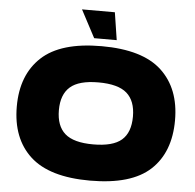

<svg xmlns="http://www.w3.org/2000/svg" viewBox="-61 -1005 1094 1077"><g transform="rotate(5 485.5 -466.5)"><path d="M40 -369Q40 -547 147.5 -647Q255 -747 485 -747Q716 -747 823.5 -647Q931 -547 931 -369Q931 -188 824 -89Q717 10 485 10Q256 10 148 -89.5Q40 -189 40 -369ZM694 -369Q694 -457 645 -500Q596 -543 485 -543Q375 -543 326 -500Q277 -457 277 -369Q277 -280 326 -237Q375 -194 485 -194Q596 -194 645 -236.5Q694 -279 694 -369ZM439 -788 357 -943H542L566 -788Z"/></g></svg>

Font: Dela Gothic One
Style: Regular
Weight: 400
Designer: aratakana
Foundry: aratakana
Version: Version 1.004